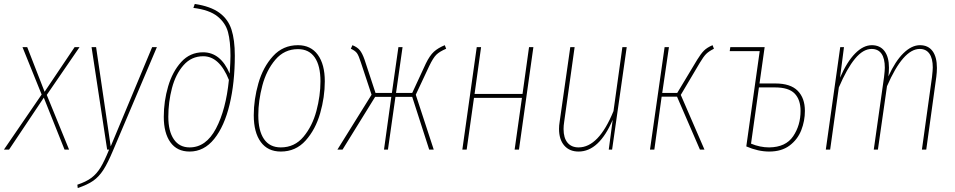

<svg xmlns="http://www.w3.org/2000/svg" viewBox="-39 -758 4842 973"><path d="M364 -519 198 -277 311 0H288L183 -263L7 0H-19L172 -279L75 -519H99L187 -293L339 -519Z M535 2Q507 69 484.5 103.5Q462 138 433.5 158Q405 178 355 195L353 178Q398 163 424.5 143Q451 123 470.5 91Q490 59 514 0H504L425 -519H448L522 -16L732 -519H756Z M791 -166Q791 -245 813 -320Q835 -395 879.5 -444Q924 -493 990 -493Q1079 -493 1125 -385Q1129 -449 1129 -475Q1129 -548 1116.5 -595Q1104 -642 1063 -675Q1022 -708 941 -718L948 -738Q1028 -726 1072.5 -693.5Q1117 -661 1134 -608.5Q1151 -556 1151 -476Q1151 -339 1124.5 -228.5Q1098 -118 1046.5 -54Q995 10 922 10Q858 10 824.5 -37Q791 -84 791 -166ZM1121 -353Q1073 -473 991 -473Q931 -473 891 -427.5Q851 -382 832.5 -311.5Q814 -241 814 -166Q814 -93 842 -52Q870 -11 922 -11Q1005 -11 1055.5 -106.5Q1106 -202 1121 -353Z M1247 -174Q1247 -254 1270.5 -336Q1294 -418 1344.5 -473.5Q1395 -529 1471 -529Q1536 -529 1571.5 -480.5Q1607 -432 1607 -346Q1607 -266 1583.5 -184Q1560 -102 1510 -46Q1460 10 1384 10Q1318 10 1282.5 -38.5Q1247 -87 1247 -174ZM1585 -346Q1585 -425 1556 -467Q1527 -509 1471 -509Q1402 -509 1356.5 -455.5Q1311 -402 1290.5 -324.5Q1270 -247 1270 -174Q1270 -95 1299 -53Q1328 -11 1384 -11Q1454 -11 1499 -65Q1544 -119 1564.5 -196Q1585 -273 1585 -346Z M2222 -511Q2189 -497 2172.5 -481Q2156 -465 2136 -423L2068 -278L2159 0H2136L2050 -267H1965L1927 0H1907L1944 -267H1862L1697 0H1671L1844 -278L1790 -441Q1779 -476 1770 -488.5Q1761 -501 1739 -511L1747 -529Q1772 -519 1784.5 -503.5Q1797 -488 1808 -457L1864 -287H1947L1980 -519H2001L1968 -287H2050L2119 -436Q2139 -477 2160 -496Q2181 -515 2215 -529Z M2569 0 2606 -262H2363L2326 0H2304L2377 -519H2399L2366 -282H2609L2642 -519H2664L2591 0Z M2794 -105Q2794 -122 2797 -140L2851 -519H2873L2820 -140Q2817 -121 2817 -104Q2817 -59 2837 -35Q2857 -11 2893 -11Q2995 -11 3070 -195L3115 -519H3137L3063 0H3046L3066 -151Q2997 10 2893 10Q2847 10 2820.5 -20.5Q2794 -51 2794 -105Z M3579 -511Q3553 -498 3539.5 -484.5Q3526 -471 3507 -439L3411 -277L3531 0H3508L3392 -268H3314L3277 0H3255L3329 -519H3351L3317 -287H3393L3494 -455Q3513 -486 3528.5 -501.5Q3544 -517 3572 -529Z M4040 -196Q4040 -145 4021.5 -98Q4003 -51 3962.5 -20.5Q3922 10 3859 10Q3803 10 3743 -16L3811 -499H3659L3662 -519H3836L3810 -335H3890Q3967 -335 4003.5 -298Q4040 -261 4040 -196ZM4018 -196Q4018 -253 3988 -284Q3958 -315 3889 -315H3807L3767 -30Q3813 -11 3859 -11Q3943 -12 3980.5 -67.5Q4018 -123 4018 -196Z M4709 -414Q4709 -393 4706 -369L4655 0H4633L4684 -367Q4688 -403 4688 -416Q4688 -462 4671 -486Q4654 -510 4622 -510Q4538 -510 4456 -321L4410 0H4389L4441 -367Q4445 -401 4445 -415Q4445 -462 4428 -486Q4411 -510 4378 -510Q4335 -510 4294 -460.5Q4253 -411 4212 -315L4168 0H4146L4219 -519H4238L4218 -364Q4253 -445 4294.5 -487Q4336 -529 4379 -529Q4421 -529 4443.5 -499Q4466 -469 4466 -415Q4466 -394 4463 -371Q4498 -448 4539.5 -488.5Q4581 -529 4623 -529Q4665 -529 4687 -499Q4709 -469 4709 -414Z"/></svg>

Font: Fira Sans Extra Condensed Thin
Style: Italic
Weight: 250
Width: 3
Italic angle: -8°
Designer: Carrois Corporate & Edenspiekermann AG
Foundry: Carrois Corporate GbR & Edenspiekermann AG
Version: Version 4.203